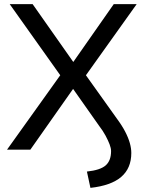

<svg xmlns="http://www.w3.org/2000/svg" viewBox="-20 -725 708 930"><path d="M418 185 401 106Q466 99 492 76Q518 53 518 7Q518 -7 511 -25.5Q504 -44 491.5 -67.5Q479 -91 459 -117L323 -310H345L127 0H14L285 -379V-342L27 -705H138L344 -412H326L531 -705H642L383 -342V-379L545 -152Q571 -117 586.5 -87Q602 -57 609 -31.5Q616 -6 616 16Q616 90 567 132Q518 174 418 185Z"/></svg>

Font: Nunito Sans 10pt Medium
Style: Regular
Weight: 500
Designer: Vernon Adams
Foundry: Vernon Adams
Version: Version 3.101;gftools[0.9.27]